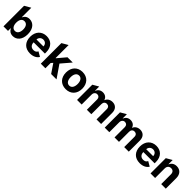

<svg xmlns="http://www.w3.org/2000/svg" viewBox="498 -2615 4475 4475"><g transform="rotate(45 2736.0 -377.5)"><path d="M63.2 -678.6V0H212.4V-87.4H219.1C240.1 -41.9 285.9 8.9 373.9 8.9C498.2 8.9 595.2 -89.5 595.2 -272C595.2 -459.5 494 -552.6 374.3 -552.6C283 -552.6 239.3 -498.2 219.1 -453.8H214.5V-766ZM326 -432.2C400.9 -432.2 440.7 -367.2 440.7 -272.7C440.7 -177.6 400.2 -111.5 326 -111.5C253.2 -111.5 211.3 -175.4 211.3 -272.7C211.3 -370 252.5 -432.2 326 -432.2Z M944.2 10.7C1051.1 10.7 1130.3 -30.5 1169 -97.7L1051.5 -165.5C1036.2 -123.9 997.2 -102.3 946.7 -102.3C871.1 -102.3 823.2 -152.3 823.2 -233.7V-234H1194.6V-275.6C1194.6 -460.9 1082.4 -552.6 938.2 -552.6C777.7 -552.6 673.7 -438.6 673.7 -270.2C673.7 -97.3 776.3 10.7 944.2 10.7ZM940.7 -439.6C1006.4 -439.6 1051.8 -392.8 1052.2 -327.8H823.2C826.3 -389.9 873.6 -439.6 940.7 -439.6Z M1293.3 -678.6V0H1444.6V-173.3L1485.4 -219.8L1634.2 0H1811.4L1598.7 -309.3L1801.1 -545.5H1627.5L1452.8 -338.4H1444.6V-766Z M1853 -270.6C1853 -102.6 1956 10.7 2121.4 10.7C2286.9 10.7 2389.9 -102.6 2389.9 -270.6C2389.9 -439.6 2286.9 -552.6 2121.4 -552.6C1956 -552.6 1853 -439.6 1853 -270.6ZM2006.7 -271.7C2006.7 -366.8 2045.8 -437.1 2122.2 -437.1C2197.1 -437.1 2236.2 -366.8 2236.2 -271.7C2236.2 -176.5 2197.1 -106.5 2122.2 -106.5C2045.8 -106.5 2006.7 -176.5 2006.7 -271.7Z M2488.6 0H2639.9V-327.4C2639.9 -387.8 2678.3 -427.9 2728.7 -427.9C2778.4 -427.9 2811.8 -393.8 2811.8 -340.2V0H2958.5V-333.1C2958.5 -389.6 2990.8 -427.9 3045.8 -427.9C3094.1 -427.9 3130.3 -397.7 3130.3 -337V0H3281.2V-366.8C3281.2 -485.1 3210.9 -552.6 3109.4 -552.6C3029.5 -552.6 2967.3 -511.7 2945 -449.2H2939.3C2921.9 -512.4 2866.1 -552.6 2791.2 -552.6C2717.7 -552.6 2661.9 -513.5 2639.2 -449.2H2632.8V-585.9L2488.6 -502.8Z M3400.6 0H3551.8V-327.4C3551.8 -387.8 3590.2 -427.9 3640.6 -427.9C3690.3 -427.9 3723.7 -393.8 3723.7 -340.2V0H3870.4V-333.1C3870.4 -389.6 3902.7 -427.9 3957.7 -427.9C4006 -427.9 4042.3 -397.7 4042.3 -337V0H4193.2V-366.8C4193.2 -485.1 4122.9 -552.6 4021.3 -552.6C3941.4 -552.6 3879.3 -511.7 3856.9 -449.2H3851.2C3833.8 -512.4 3778.1 -552.6 3703.1 -552.6C3629.6 -552.6 3573.9 -513.5 3551.1 -449.2H3544.7V-585.9L3400.6 -502.8Z M4561.1 10.7C4668 10.7 4747.2 -30.5 4785.9 -97.7L4668.3 -165.5C4653.1 -123.9 4614 -102.3 4563.6 -102.3C4487.9 -102.3 4440 -152.3 4440 -233.7V-234H4811.4V-275.6C4811.4 -460.9 4699.2 -552.6 4555 -552.6C4394.5 -552.6 4290.5 -438.6 4290.5 -270.2C4290.5 -97.3 4393.1 10.7 4561.1 10.7ZM4557.5 -439.6C4623.2 -439.6 4668.7 -392.8 4669 -327.8H4440C4443.2 -389.9 4490.4 -439.6 4557.5 -439.6Z M4910.2 -502.8V0H5061.4V-315.3C5061.8 -385.7 5103.7 -426.8 5164.8 -426.8C5225.5 -426.8 5262.1 -387.1 5261.7 -320.3V0H5413V-347.3C5413 -474.4 5338.4 -552.6 5224.8 -552.6C5143.8 -552.6 5085.2 -512.8 5060.7 -449.2H5054.3V-585.9Z"/></g></svg>

Font: Inter-Hewn
Style: Bold
Weight: 700
Designer: Rasmus Andersson
Foundry: rsms
Version: Version 3.012;git-f93a4a705